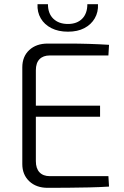

<svg xmlns="http://www.w3.org/2000/svg" viewBox="-20 -900 597 921"><path d="M209 -691Q258 -691 308 -691Q358 -691 407 -689.5Q456 -688 503 -685L500 -634H219Q187 -634 169.5 -616Q152 -598 152 -563V-127Q152 -92 169.5 -73.5Q187 -55 219 -55H500L503 -5Q456 -2 407 -1Q358 0 308 0.5Q258 1 209 1Q154 1 120.5 -30.5Q87 -62 87 -113V-577Q87 -629 120.5 -660Q154 -691 209 -691ZM104 -393H460V-340H104ZM399 -880H450Q452 -842 434.5 -812Q417 -782 384.5 -765Q352 -748 306 -748Q260 -748 226.5 -765Q193 -782 175.5 -812Q158 -842 160 -880H210Q210 -835 236 -810Q262 -785 306 -785Q349 -785 374 -810Q399 -835 399 -880Z"/></svg>

Font: Exo 2 Light
Style: Regular
Weight: 300
Designer: Natanael Gama
Foundry: Natanael Gama
Version: Version 2.010